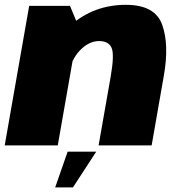

<svg xmlns="http://www.w3.org/2000/svg" viewBox="-33 -618 768 816"><path d="M-13 0H212.5L301 -505L264.5 -593H91ZM386 0H611.5L663.5 -297.5Q686.5 -428.5 656.2 -513Q626 -597.5 502 -597.5Q366.5 -597.5 268 -511.2Q169.5 -425 155 -341.5L257 -298Q269 -365 307 -404.2Q345 -443.5 388.5 -443.5Q427.5 -443.5 440.8 -415.8Q454 -388 437.5 -293ZM201.5 178.5H277L376 26.5H254.5Z"/></svg>

Font: Anybody UltraCondensed Thin Black
Style: Italic
Weight: 900
Italic angle: -10°
Version: Version 1.111